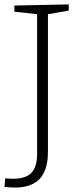

<svg xmlns="http://www.w3.org/2000/svg" viewBox="-29 -715 373 869"><path d="M36 -690 282 -695V-667L179 -649L188 -662V-27Q188 14 178.5 44.5Q169 75 150.5 94.5Q132 114 104 124Q76 134 38 134Q26 134 14.5 133Q3 132 -9 131L-5 92Q4 93 12.5 93.5Q21 94 30 94Q88 94 113.5 67Q139 40 139 -20V-662L148 -650L36 -662Z"/></svg>

Font: Bitter Thin Light
Style: Regular
Weight: 300
Version: Version 2.002